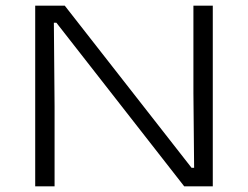

<svg xmlns="http://www.w3.org/2000/svg" viewBox="-20 -659 877 679"><path d="M209 -639 657.5 -65.5H666.5L664 -330V-639H732.5V0H631.5L179.5 -578.5H170.5L173 -283.5V0H104.5V-639Z"/></svg>

Font: Anek Latin Expanded Light
Style: Regular
Weight: 300
Width: 7
Designer: Yesha Goshar
Foundry: Ek Type
Version: Version 1.003